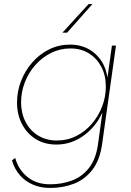

<svg xmlns="http://www.w3.org/2000/svg" viewBox="-20 -718 646 947"><path d="M227 209Q180 209 142 192.5Q104 176 77.5 145.5Q51 115 39 73L55 61Q71 119 115.5 155Q160 191 227 191Q286 191 336 172Q386 153 420 109Q454 65 464 -11L487 -178L490 -175Q459 -99 396.5 -52Q334 -5 258 -5Q200 -5 156.5 -32Q113 -59 88.5 -106Q64 -153 64 -212Q64 -268 84 -319Q104 -370 139.5 -410.5Q175 -451 222.5 -474.5Q270 -498 325 -498Q400 -498 450.5 -452Q501 -406 511 -329L509 -327L532 -493H552L484 -10Q473 71 436 119Q399 167 345 188Q291 209 227 209ZM261 -25Q313 -25 357 -47.5Q401 -70 433.5 -108Q466 -146 484 -193.5Q502 -241 502 -291Q502 -346 480 -388Q458 -430 419 -454.5Q380 -479 327 -479Q276 -479 232 -457Q188 -435 154.5 -397.5Q121 -360 102.5 -312Q84 -264 84 -213Q84 -160 106 -117Q128 -74 168 -49.5Q208 -25 261 -25ZM288 -557 417 -698H436L311 -557Z"/></svg>

Font: Hanken Grotesk Thin
Style: Italic
Weight: 250
Italic angle: -8°
Designer: Alfredo Marco Pradil
Foundry: Hanken Design Co.
Version: Version 3.013